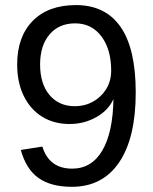

<svg xmlns="http://www.w3.org/2000/svg" viewBox="-20 -718 596 748"><path d="M508.8 -357.9Q508.8 -180.7 444.1 -85.4Q379.4 9.8 259.8 9.8Q179.2 9.8 130.6 -24.2Q82 -58.1 61 -133.8L145 -147Q171.4 -61 261.2 -61Q336.9 -61 378.4 -131.3Q419.9 -201.7 421.9 -332Q402.3 -288.1 355 -261.5Q307.6 -234.9 251 -234.9Q189.5 -234.9 143.6 -263.7Q97.7 -292.5 72.3 -344.7Q46.9 -397 46.9 -466.8Q46.9 -574.7 107.4 -636.5Q168 -698.2 275.9 -698.2Q390.6 -698.2 449.7 -613.3Q508.8 -528.3 508.8 -357.9ZM413.1 -442.9Q413.1 -525.9 375 -576.4Q336.9 -627 272.9 -627Q209.5 -627 172.9 -583.7Q136.2 -540.5 136.2 -466.8Q136.2 -391.6 172.9 -347.9Q209.5 -304.2 272 -304.2Q310.1 -304.2 342 -321.8Q374 -339.4 393.6 -370.8Q413.1 -402.3 413.1 -442.9Z"/></svg>

Font: Arimo
Style: Regular
Weight: 400
Designer: Steve Matteson
Foundry: Monotype Imaging Inc.
Version: Version 1.33